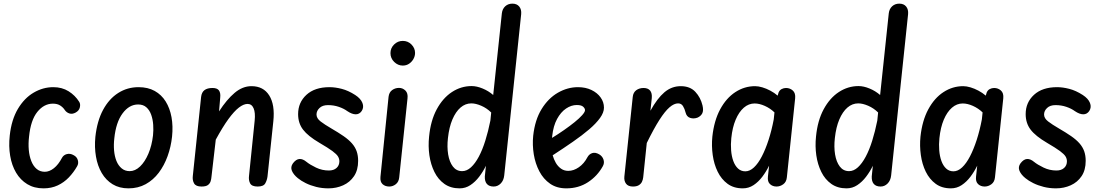

<svg xmlns="http://www.w3.org/2000/svg" viewBox="-20 -1024 6058 1054"><path d="M219 10Q167.5 10 129.8 -13Q92 -36 68.2 -76.2Q44.5 -116.5 35.8 -168.8Q27 -221 33.5 -280Q43 -367 78.2 -426.2Q113.5 -485.5 164.8 -515.5Q216 -545.5 272.5 -545.5Q320.5 -545.5 356.5 -523Q392.5 -500.5 414.5 -465.5Q422.5 -453.5 418.5 -435.2Q414.5 -417 396 -406.5Q377.5 -396 361.5 -401Q345.5 -406 336 -419.5Q327 -434 311 -444.5Q295 -455 270.5 -455Q221.5 -455 185 -409.8Q148.5 -364.5 139.5 -274Q135 -236 138 -201.5Q141 -167 151.8 -139.8Q162.5 -112.5 181 -96.8Q199.5 -81 226 -81Q251 -81 275.8 -100.5Q300.5 -120 320.5 -158Q329 -173.5 347.2 -178.2Q365.5 -183 384.5 -172Q402 -163 407.2 -145Q412.5 -127 403.5 -111.5Q384.5 -78 358 -50.2Q331.5 -22.5 296.8 -6.2Q262 10 219 10Z M685.5 10Q635 10 598.2 -12.5Q561.5 -35 538.5 -74.2Q515.5 -113.5 506.8 -164.5Q498 -215.5 503.5 -272.5Q513 -360 545.8 -420.8Q578.5 -481.5 628.8 -513.5Q679 -545.5 740.5 -545.5Q792 -545.5 829.2 -524.8Q866.5 -504 889.5 -467Q912.5 -430 921.5 -380.8Q930.5 -331.5 924.5 -274Q918.5 -218 900 -166.8Q881.5 -115.5 851.5 -75.8Q821.5 -36 779.8 -13Q738 10 685.5 10ZM607.5 -264.5Q603.5 -230.5 606.2 -198.2Q609 -166 619.2 -140.5Q629.5 -115 647.8 -99.8Q666 -84.5 692 -84.5Q722 -84.5 748.8 -110Q775.5 -135.5 794.5 -180Q813.5 -224.5 820 -281Q823 -309 821 -338.8Q819 -368.5 810 -394Q801 -419.5 783.5 -435Q766 -450.5 738.5 -450.5Q689 -450.5 652.8 -401.5Q616.5 -352.5 607.5 -264.5Z M1086 0Q1055.5 0 1045.5 -17.2Q1035.5 -34.5 1038.5 -58.5L1084 -492Q1087 -517.5 1102.5 -529.2Q1118 -541 1146.5 -541Q1172 -541 1181.8 -527.8Q1191.5 -514.5 1189 -489.5L1182.5 -412.5Q1224.5 -477.5 1268 -514.2Q1311.5 -551 1360.5 -551Q1426 -551 1458 -500Q1490 -449 1480.5 -358.5L1448.5 -55.5Q1446 -35 1436.2 -17.5Q1426.5 0 1394.5 0Q1362.5 0 1353.2 -17.2Q1344 -34.5 1347 -58.5L1378 -361.5Q1382.5 -405.5 1372.2 -429.5Q1362 -453.5 1339 -453.5Q1317.5 -453.5 1291.5 -433.5Q1265.5 -413.5 1234.2 -370.8Q1203 -328 1164.5 -257.5L1141 -54.5Q1140 -40.5 1136 -28.2Q1132 -16 1121 -8Q1110 0 1086 0Z M1783 10Q1747.5 10 1715.8 2Q1684 -6 1658.2 -18.8Q1632.5 -31.5 1615 -46Q1591.5 -65 1582.5 -86.2Q1573.5 -107.5 1588.5 -128Q1605.5 -150 1623.8 -151.2Q1642 -152.5 1662.5 -135.5Q1681.5 -120 1714.8 -104Q1748 -88 1785.5 -88Q1812 -88 1827.5 -102Q1843 -116 1843 -138.5Q1843 -152.5 1835.5 -165Q1828 -177.5 1804.8 -194.8Q1781.5 -212 1733.5 -240Q1670.5 -277 1643.5 -312.5Q1616.5 -348 1616.5 -397.5Q1616.5 -461.5 1662.2 -503.5Q1708 -545.5 1789 -545.5Q1820 -545.5 1856 -536.2Q1892 -527 1930 -502.5Q1960 -483 1969.5 -459Q1979 -435 1965.5 -414.5Q1953 -396.5 1932.8 -396.5Q1912.5 -396.5 1886.5 -414Q1867.5 -428 1839.8 -437.5Q1812 -447 1780.5 -447Q1750.5 -447 1734 -431.2Q1717.5 -415.5 1717.5 -395.5Q1717.5 -374.5 1740 -357.2Q1762.5 -340 1797 -320Q1837.5 -296.5 1866 -276.8Q1894.5 -257 1912 -237Q1929.5 -217 1937.8 -193.8Q1946 -170.5 1946 -141Q1946 -90.5 1923.5 -57Q1901 -23.5 1863.8 -6.8Q1826.5 10 1783 10Z M2117 0Q2094.5 0 2080.2 -13Q2066 -26 2068.5 -53L2113 -492.5Q2116 -517.5 2132.8 -529.5Q2149.5 -541.5 2170.5 -541.5Q2190.5 -541.5 2205.5 -527Q2220.5 -512.5 2217 -483.5L2171.5 -50Q2169 -25.5 2152.8 -12.8Q2136.5 0 2117 0ZM2123.5 -732.5Q2123.5 -760 2143.5 -779.8Q2163.5 -799.5 2191 -799.5Q2219.5 -799.5 2239 -779.5Q2258.5 -759.5 2258.5 -733.5Q2258.5 -716 2249.5 -700Q2240.5 -684 2225.5 -674Q2210.5 -664 2191 -664Q2164.5 -664 2144 -684Q2123.5 -704 2123.5 -732.5Z M2503 10Q2454 10 2419.5 -14.5Q2385 -39 2364.8 -80Q2344.5 -121 2337.2 -171.2Q2330 -221.5 2335.5 -274Q2344 -362 2377.5 -424Q2411 -486 2461 -518.8Q2511 -551.5 2569 -551.5Q2597 -551.5 2629.2 -538.2Q2661.5 -525 2687.5 -502.5L2735 -951Q2738 -975.5 2753.8 -989.8Q2769.5 -1004 2793 -1004Q2817.5 -1004 2830.5 -988Q2843.5 -972 2841 -946L2748 -61Q2745 -33 2728.5 -16.5Q2712 0 2690 0Q2665.5 0 2653 -14Q2640.5 -28 2641.5 -55.5L2647.5 -114Q2632 -82 2610.5 -53.8Q2589 -25.5 2562.2 -7.8Q2535.5 10 2503 10ZM2439 -266Q2433.5 -217.5 2440.2 -176.2Q2447 -135 2466.2 -109.8Q2485.5 -84.5 2517 -84.5Q2542.5 -84.5 2565.5 -105.5Q2588.5 -126.5 2608.5 -164Q2628.5 -201.5 2644.2 -252Q2660 -302.5 2672 -362L2676.5 -406.5Q2652 -430.5 2621.8 -443.5Q2591.5 -456.5 2567.5 -456.5Q2534.5 -456.5 2508 -433.5Q2481.5 -410.5 2463.5 -368.2Q2445.5 -326 2439 -266Z M3089 10Q3036.5 10 2999.8 -15.5Q2963 -41 2940.8 -83.5Q2918.5 -126 2910.2 -177Q2902 -228 2907 -278.5Q2916.5 -365.5 2953 -425Q2989.5 -484.5 3042.5 -515Q3095.5 -545.5 3153 -545.5Q3194.5 -545.5 3226.8 -530Q3259 -514.5 3277.2 -489Q3295.5 -463.5 3295.5 -433Q3295.5 -406.5 3274 -376.5Q3252.5 -346.5 3214.5 -314Q3176.5 -281.5 3125 -245.8Q3073.5 -210 3014 -171.5Q3020 -149.5 3031.2 -130Q3042.5 -110.5 3059.8 -98.2Q3077 -86 3099.5 -86Q3129 -86 3157.8 -106Q3186.5 -126 3204.5 -160.5Q3214 -178 3231 -183.5Q3248 -189 3269 -177Q3287 -166.5 3293 -147.8Q3299 -129 3289.5 -112Q3259.5 -57.5 3207.8 -23.8Q3156 10 3089 10ZM3010.5 -267Q3044 -287.5 3076.2 -310Q3108.5 -332.5 3134.5 -353.5Q3160.5 -374.5 3176 -392Q3191.5 -409.5 3191.5 -419Q3191.5 -429 3181.2 -438.2Q3171 -447.5 3146.5 -447.5Q3116 -447.5 3087.2 -428Q3058.5 -408.5 3038 -370.8Q3017.5 -333 3011.5 -278Z M3454.5 0Q3428.5 0 3416.8 -15.5Q3405 -31 3407.5 -55L3453.5 -492Q3456 -516.5 3472.8 -528.8Q3489.5 -541 3513 -541Q3537 -541 3548.8 -526.8Q3560.5 -512.5 3558 -485.5L3550.5 -416Q3588 -484 3627.5 -517.5Q3667 -551 3717 -551Q3768 -551 3797 -520Q3826 -489 3836.5 -445Q3843 -417 3835 -401.5Q3827 -386 3808.5 -378Q3787.5 -370.5 3768.2 -377Q3749 -383.5 3743.5 -406.5Q3738.5 -427 3729.2 -441.8Q3720 -456.5 3702.5 -456.5Q3680.5 -456.5 3655.5 -435Q3630.5 -413.5 3600 -366Q3569.5 -318.5 3530.5 -239L3511 -51Q3509.5 -37 3503.8 -25.5Q3498 -14 3486.2 -7Q3474.5 0 3454.5 0Z M4057.5 10Q4008 10 3974 -15Q3940 -40 3919.8 -81.2Q3899.5 -122.5 3892.5 -173Q3885.5 -223.5 3890.5 -274Q3900 -362 3933.5 -424Q3967 -486 4017 -518.5Q4067 -551 4125 -551Q4143 -551 4165 -544.5Q4187 -538 4209 -526.2Q4231 -514.5 4249 -499L4254 -516Q4259.5 -529 4270.8 -535Q4282 -541 4295 -541Q4316.5 -541 4332.2 -527Q4348 -513 4345 -484L4299.5 -50.5Q4297 -25 4279.8 -12.5Q4262.5 0 4243 0Q4221 0 4206.8 -13.5Q4192.5 -27 4195.5 -54L4202 -114.5Q4186.5 -82.5 4165 -54Q4143.5 -25.5 4116.8 -7.8Q4090 10 4057.5 10ZM3994.5 -265.5Q3991 -231.5 3993.5 -199Q3996 -166.5 4005.5 -140.2Q4015 -114 4031.5 -98.8Q4048 -83.5 4071.5 -83.5Q4096 -83.5 4119 -105Q4142 -126.5 4162.2 -165.5Q4182.5 -204.5 4199.2 -256.2Q4216 -308 4227.5 -368.5L4231.5 -407Q4208 -429.5 4178.2 -442.8Q4148.5 -456 4122.5 -456Q4090 -456 4063.2 -432.8Q4036.5 -409.5 4018.5 -367Q4000.5 -324.5 3994.5 -265.5Z M4627 10Q4578 10 4543.5 -14.5Q4509 -39 4488.8 -80Q4468.5 -121 4461.2 -171.2Q4454 -221.5 4459.5 -274Q4468 -362 4501.5 -424Q4535 -486 4585 -518.8Q4635 -551.5 4693 -551.5Q4721 -551.5 4753.2 -538.2Q4785.5 -525 4811.5 -502.5L4859 -951Q4862 -975.5 4877.8 -989.8Q4893.5 -1004 4917 -1004Q4941.5 -1004 4954.5 -988Q4967.5 -972 4965 -946L4872 -61Q4869 -33 4852.5 -16.5Q4836 0 4814 0Q4789.5 0 4777 -14Q4764.5 -28 4765.5 -55.5L4771.5 -114Q4756 -82 4734.5 -53.8Q4713 -25.5 4686.2 -7.8Q4659.5 10 4627 10ZM4563 -266Q4557.5 -217.5 4564.2 -176.2Q4571 -135 4590.2 -109.8Q4609.5 -84.5 4641 -84.5Q4666.5 -84.5 4689.5 -105.5Q4712.5 -126.5 4732.5 -164Q4752.5 -201.5 4768.2 -252Q4784 -302.5 4796 -362L4800.5 -406.5Q4776 -430.5 4745.8 -443.5Q4715.5 -456.5 4691.5 -456.5Q4658.5 -456.5 4632 -433.5Q4605.5 -410.5 4587.5 -368.2Q4569.5 -326 4563 -266Z M5200 10Q5150.5 10 5116.5 -15Q5082.5 -40 5062.2 -81.2Q5042 -122.5 5035 -173Q5028 -223.5 5033 -274Q5042.5 -362 5076 -424Q5109.5 -486 5159.5 -518.5Q5209.5 -551 5267.5 -551Q5285.5 -551 5307.5 -544.5Q5329.5 -538 5351.5 -526.2Q5373.5 -514.5 5391.5 -499L5396.5 -516Q5402 -529 5413.2 -535Q5424.5 -541 5437.5 -541Q5459 -541 5474.8 -527Q5490.5 -513 5487.5 -484L5442 -50.5Q5439.5 -25 5422.2 -12.5Q5405 0 5385.5 0Q5363.5 0 5349.2 -13.5Q5335 -27 5338 -54L5344.5 -114.5Q5329 -82.5 5307.5 -54Q5286 -25.5 5259.2 -7.8Q5232.5 10 5200 10ZM5137 -265.5Q5133.5 -231.5 5136 -199Q5138.5 -166.5 5148 -140.2Q5157.5 -114 5174 -98.8Q5190.5 -83.5 5214 -83.5Q5238.5 -83.5 5261.5 -105Q5284.5 -126.5 5304.8 -165.5Q5325 -204.5 5341.8 -256.2Q5358.5 -308 5370 -368.5L5374 -407Q5350.5 -429.5 5320.8 -442.8Q5291 -456 5265 -456Q5232.5 -456 5205.8 -432.8Q5179 -409.5 5161 -367Q5143 -324.5 5137 -265.5Z M5777 10Q5741.5 10 5709.8 2Q5678 -6 5652.2 -18.8Q5626.5 -31.5 5609 -46Q5585.5 -65 5576.5 -86.2Q5567.5 -107.5 5582.5 -128Q5599.5 -150 5617.8 -151.2Q5636 -152.5 5656.5 -135.5Q5675.5 -120 5708.8 -104Q5742 -88 5779.5 -88Q5806 -88 5821.5 -102Q5837 -116 5837 -138.5Q5837 -152.5 5829.5 -165Q5822 -177.5 5798.8 -194.8Q5775.5 -212 5727.5 -240Q5664.5 -277 5637.5 -312.5Q5610.5 -348 5610.5 -397.5Q5610.5 -461.5 5656.2 -503.5Q5702 -545.5 5783 -545.5Q5814 -545.5 5850 -536.2Q5886 -527 5924 -502.5Q5954 -483 5963.5 -459Q5973 -435 5959.5 -414.5Q5947 -396.5 5926.8 -396.5Q5906.5 -396.5 5880.5 -414Q5861.5 -428 5833.8 -437.5Q5806 -447 5774.5 -447Q5744.5 -447 5728 -431.2Q5711.5 -415.5 5711.5 -395.5Q5711.5 -374.5 5734 -357.2Q5756.5 -340 5791 -320Q5831.5 -296.5 5860 -276.8Q5888.5 -257 5906 -237Q5923.5 -217 5931.8 -193.8Q5940 -170.5 5940 -141Q5940 -90.5 5917.5 -57Q5895 -23.5 5857.8 -6.8Q5820.5 10 5777 10Z"/></svg>

Font: Edu SA Hand Medium
Style: Regular
Weight: 500
Designer: Tina and Corey Anderson, Eben Sorkin, Mirko Velimirovic
Foundry: Google for Education
Version: Version 2.000